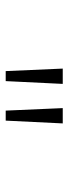

<svg xmlns="http://www.w3.org/2000/svg" viewBox="202 -978 245 690"><g transform="rotate(90 325.0 -633.5)"><path d="M378 -531 369 -736H424L414 -531ZM236 -531 227 -736H282L272 -531Z"/></g></svg>

Font: Azeret Mono Thin Thin
Style: Regular
Weight: 250
Version: Version 1.002